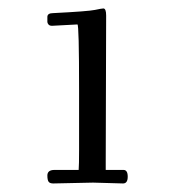

<svg xmlns="http://www.w3.org/2000/svg" viewBox="-20 -779 400 454"><path d="M200 -347.2 106 -345.2Q97.9 -345.2 95 -349.2Q92 -353.3 92 -364Q92 -377.2 108.9 -377.2H166Q167 -389.2 167 -424.1V-565.2Q167 -721.2 163.1 -721.2L103 -718Q97.2 -718 94.6 -721.2Q92 -724.4 92 -727.1V-739Q92 -748 106 -748Q188.7 -752.2 204.7 -755.6Q220.7 -759 224.4 -759Q231 -759 231 -742.2L230 -396V-377.2H272Q282 -377.2 282 -361.2Q282 -345.2 271 -345.2Z"/></svg>

Font: Fanwood Text
Style: Regular
Weight: 400
Version: Version 1.1001